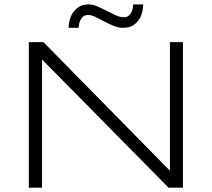

<svg xmlns="http://www.w3.org/2000/svg" viewBox="-20 -865 976 885"><path d="M756.8 0 173.8 -590.8V0H112.8V-670.9H180.2L763.2 -78.1V-670.9H823.2V0ZM640.1 -844.7Q640.1 -832 636.5 -813.5Q632.8 -794.9 622.6 -777.8Q612.3 -760.7 594.5 -748.8Q576.7 -736.8 548.3 -736.8Q525.4 -736.8 503.2 -746.1Q481 -755.4 460.2 -766.4Q439.5 -777.3 420.7 -786.6Q401.9 -795.9 386.2 -795.9Q371.6 -795.9 363 -788.6Q354.5 -781.2 350.1 -771.2Q345.7 -761.2 344.2 -751.5Q342.8 -741.7 342.3 -736.8H295.9Q295.9 -749 299.8 -767.3Q303.7 -785.6 314 -803Q324.2 -820.3 342.3 -832.5Q360.4 -844.7 389.2 -844.7Q408.2 -844.7 429.2 -835.4Q450.2 -826.2 471.4 -815.2Q492.7 -804.2 512.7 -794.9Q532.7 -785.6 550.3 -785.6Q564.9 -785.6 573.5 -793Q582 -800.3 586.4 -810.1Q590.8 -819.8 592.3 -829.6Q593.8 -839.4 594.2 -844.7H640.1Z"/></svg>

Font: Syncopate
Style: Regular
Weight: 300
Width: 7
Designer: Astigmatic (AOETI)
Foundry: Astigmatic (AOETI)
Version: Version 001.000